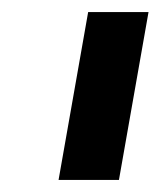

<svg xmlns="http://www.w3.org/2000/svg" viewBox="-20 -783 266 318"><path d="M177 -485H77L126 -763H226Z"/></svg>

Font: Open Sauce One
Style: Bold Italic
Weight: 700
Italic angle: -10°
Designer: Alfredo Marco Pradil
Foundry: Creative Sauce Fz LLC
Version: Version 1.477